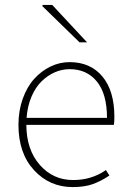

<svg xmlns="http://www.w3.org/2000/svg" viewBox="-20 -740 518 772"><path d="M259.8 -461.9Q229.5 -461.9 200.7 -449.5Q171.9 -437 147.5 -413.3Q123 -389.6 106.7 -351.6Q90.3 -313.5 86.9 -266.1H410.2Q410.2 -362.3 369.6 -412.1Q329.1 -461.9 259.8 -461.9ZM272 12.2Q179.2 12.2 116.7 -55.9Q54.2 -124 54.2 -237.8Q54.2 -294.4 71.3 -342.5Q88.4 -390.6 117.2 -422.6Q146 -454.6 182.9 -472.4Q219.7 -490.2 259.8 -490.2Q343.3 -490.2 391.6 -432.6Q439.9 -375 439.9 -270Q439.9 -250 438 -237.8H85.9Q86.4 -138.2 139.9 -77.1Q193.4 -16.1 273.9 -16.1Q348.6 -16.1 405.8 -56.2L419.9 -34.2Q386.2 -11.7 353.3 0.2Q320.3 12.2 272 12.2ZM299.8 -569.8 149.9 -715.8 151.9 -720.2H189.9L330.1 -569.8Z"/></svg>

Font: Source Sans 3 ExtraLight
Style: Regular
Weight: 200
Designer: Paul D. Hunt
Foundry: Adobe
Version: Version 3.052;hotconv 1.1.0;makeotfexe 2.6.0